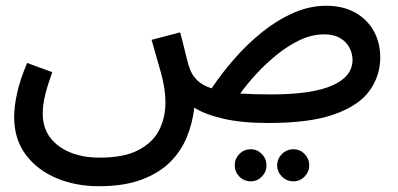

<svg xmlns="http://www.w3.org/2000/svg" viewBox="-20 -413 1380 665"><path d="M322 232Q242 232 175.5 204Q109 176 69 122.5Q29 69 29 -8Q29 -43 39 -89.5Q49 -136 74 -195L161 -163Q145 -119 136.5 -84.5Q128 -50 128 -20Q128 29 153.5 63Q179 97 223.5 115Q268 133 325 133Q410 133 460 106.5Q510 80 531.5 37Q553 -6 553 -58Q553 -105 538 -159Q523 -213 505 -275L604 -301Q619 -244 625.5 -216Q632 -188 638 -173Q647 -150 664.5 -133.5Q682 -117 713 -107Q747 -158 791.5 -209Q836 -260 887.5 -301.5Q939 -343 995.5 -368Q1052 -393 1110 -393Q1168 -393 1210 -369.5Q1252 -346 1274.5 -305.5Q1297 -265 1297 -214Q1297 -151 1260.5 -99.5Q1224 -48 1139 -17.5Q1054 13 910 13Q817 13 753 -2Q689 -17 653 -40Q647 13 627 62Q607 111 568.5 149Q530 187 469.5 209.5Q409 232 322 232ZM1102 -294Q1060 -294 1018 -274Q976 -254 937 -222Q898 -190 866 -155Q834 -120 812 -89Q856 -86 919 -86Q1061 -86 1131 -117Q1201 -148 1201 -206Q1201 -226 1191 -246.5Q1181 -267 1159 -280.5Q1137 -294 1102 -294ZM996 215Q973 215 956.5 198.5Q940 182 940 160Q940 137 956.5 120.5Q973 104 996 104Q1019 104 1035 120.5Q1051 137 1051 160Q1051 182 1035 198.5Q1019 215 996 215ZM849 215Q825 215 809 198.5Q793 182 793 160Q793 137 809 120.5Q825 104 849 104Q871 104 887 120.5Q903 137 903 160Q903 182 887 198.5Q871 215 849 215Z"/></svg>

Font: Noto Sans Arabic Med
Style: Regular
Weight: 500
Designer: Monotype Design Team, Nadine Chahine, Nizar Qandah and Khaled Hosny
Foundry: Monotype Imaging Inc.
Version: Version 2.012; ttfautohint (v1.8.4.7-5d5b)